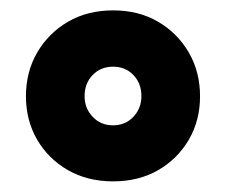

<svg xmlns="http://www.w3.org/2000/svg" viewBox="-20 -736 436 370"><path d="M198 -386.5Q148.5 -386.5 110.8 -408.2Q73 -430 51.5 -467Q30 -504 30 -550.4Q30 -597.5 51.6 -634.7Q73.3 -672 110.9 -694Q148.5 -716 198 -716Q247.4 -716 284.8 -694Q322.3 -672 343.9 -634.7Q365.5 -597.5 365.5 -550.4Q365.5 -504 344 -467Q322.5 -430 284.9 -408.2Q247.4 -386.5 198 -386.5ZM197.8 -494.5Q221.5 -494.5 237 -510.9Q252.5 -527.3 252.5 -550.7Q252.5 -575.3 237.1 -591.4Q221.6 -607.5 198 -607.5Q174 -607.5 158.5 -591.4Q143 -575.3 143 -550.7Q143 -527.3 158.6 -510.9Q174.1 -494.5 197.8 -494.5Z"/></svg>

Font: Outfit Thin
Style: Regular
Weight: 100
Designer: Rodrigo Fuenzalida
Foundry: fragTYPE
Version: Version 1.000